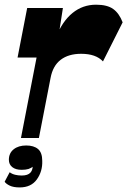

<svg xmlns="http://www.w3.org/2000/svg" viewBox="-44 -588 543 818"><path d="M45.3 0 111.8 -342.8H30.8L71.8 -554H224L201.5 -408.7L193.5 -427.5Q221.5 -497.5 265 -532.7Q308.5 -568 365.2 -568Q413 -568 438.5 -549.5Q464 -531 478.5 -492.8L394.7 -326.3Q364.5 -358.8 301.8 -358.8Q248 -358.8 214.6 -333.3Q181.2 -307.8 171.5 -256.3L121.7 0ZM40 210.5Q13.5 210.5 -2.2 203Q-18 195.5 -24.2 186.3L-2.8 145.8Q7.5 153.5 20.6 156.6Q33.7 159.8 48.7 159.8Q74.7 159.8 85.9 147.2Q97 134.7 95 112.7L99.2 119.7Q89 128.2 77.5 131.9Q66 135.5 48.2 135.5Q22.7 135.5 8.3 124Q-6.2 112.5 -6.2 92.7Q-6.2 64.5 14.2 48.1Q34.7 31.8 67.5 31.8Q100 31.8 118 46.9Q136 62 136 97.5Q137.5 142.3 113 176.4Q88.5 210.5 40 210.5Z"/></svg>

Font: Savate ExtraLight
Style: Italic
Weight: 200
Italic angle: -11°
Designer: Max Esnée
Foundry: Plomb Type
Version: Version 2.000